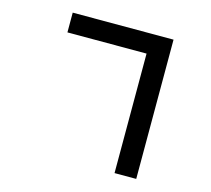

<svg xmlns="http://www.w3.org/2000/svg" viewBox="-116 -927 1233 1121"><g transform="rotate(15 500.0 -366.0)"><path d="M189 -667.7V-787.1H798.4V54.6H667.3V-667.7Z"/></g></svg>

Font: Noto Sans JP
Style: Regular
Weight: 100
Designer: Ryoko NISHIZUKA 西塚涼子 (kana, bopomofo & ideographs); Paul D. Hunt (Latin, Greek & Cyrillic); Sandoll Communications 산돌커뮤니
Foundry: Adobe
Version: Version 2.004;hotconv 1.0.118;makeotfexe 2.5.65603